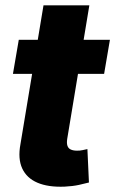

<svg xmlns="http://www.w3.org/2000/svg" viewBox="-20 -696 435 724"><path d="M394.5 -545.9 372.6 -417.5H28.8L50.8 -545.9ZM144 -675.8H316.9L233.4 -171.9Q231 -155.8 234.4 -146Q237.8 -136.2 247.1 -132.1Q256.3 -127.9 270 -127.9Q279.8 -127.4 291.5 -129.9Q303.2 -132.3 309.6 -133.8L315.4 -7.8Q301.3 -3.9 277.8 1.2Q254.4 6.3 223.6 7.8Q161.6 10.3 121.1 -7.1Q80.6 -24.4 63.7 -61Q46.9 -97.7 57.1 -152.3Z"/></svg>

Font: Inter Tight ExtraBold
Style: Italic
Weight: 800
Italic angle: -9.39999°
Designer: Rasmus Andersson
Foundry: rsms
Version: Version 3.004